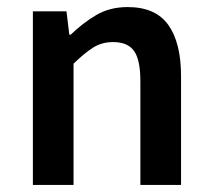

<svg xmlns="http://www.w3.org/2000/svg" viewBox="-20 -523 600 543"><path d="M73 0V-491H168L176 -425H180Q213 -457 251.5 -480Q290 -503 341 -503Q420 -503 456 -452.5Q492 -402 492 -308V0H377V-293Q377 -354 359 -379Q341 -404 300 -404Q268 -404 243.5 -388.5Q219 -373 188 -343V0Z"/></svg>

Font: TT Toshiba Sans Medium
Style: Regular
Weight: 500
Designer: Paul D. Hunt
Foundry: Toshiba Corporation
Version: Version 2.020;PS 2.000;hotconv 1.0.86;makeotf.lib2.5.63406